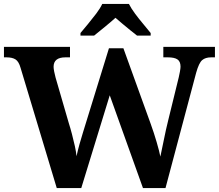

<svg xmlns="http://www.w3.org/2000/svg" viewBox="-20 -951 1107 971"><path d="M84 -608Q75 -640 58.5 -650.5Q42 -661 13 -661H0V-714H334V-661H311Q251 -661 251 -613Q251 -605 254 -589Q257 -573 261 -559L328 -328Q336 -303 344 -272.5Q352 -242 358.5 -212.5Q365 -183 367 -161Q374 -193 382 -221.5Q390 -250 399 -279L531 -707H604L742 -325Q759 -278 772.5 -231.5Q786 -185 791 -159Q799 -195 809 -245.5Q819 -296 831 -344L884 -560Q887 -572 890 -589Q893 -606 893 -614Q893 -640 877.5 -650.5Q862 -661 829 -661H806V-714H1067V-661H1048Q1019 -661 1002.5 -647Q986 -633 972 -583L817 0H703L535 -469L391 0H267ZM387 -784Q403 -803 424.5 -829Q446 -855 466.5 -882Q487 -909 497 -931H632Q643 -909 663 -882Q683 -855 705 -829Q727 -803 742 -784V-771H673Q659 -782 639 -798Q619 -814 599 -831Q579 -848 564 -861Q542 -841 509.5 -814.5Q477 -788 456 -771H387Z"/></svg>

Font: Noto Serif Test
Style: Regular
Weight: 400
Version: Version 1.000